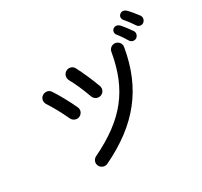

<svg xmlns="http://www.w3.org/2000/svg" viewBox="-171 -1076 1369 1304"><g transform="rotate(-30 513.5 -424.0)"><path d="M322 -3C613 -143 766 -335 817 -632C822 -657 805 -681 779 -686C754 -690 730 -673 726 -648C679 -376 555 -218 282 -86C259 -75 249 -48 260 -25C271 -2 299 8 322 -3ZM166 -561C194 -518 227 -459 255 -398C266 -375 293 -364 316 -374C340 -385 351 -412 340 -435C314 -492 273 -567 241 -615C227 -636 197 -640 176 -625C155 -610 152 -582 166 -561ZM380 -625C405 -581 432 -519 455 -455C464 -431 489 -418 514 -426C538 -434 551 -460 543 -484C522 -543 487 -622 460 -673C448 -695 419 -702 397 -689C375 -676 368 -648 380 -625ZM814 -732C833 -709 852 -680 867 -655C877 -638 901 -632 917 -643C933 -654 940 -677 928 -694C912 -718 885 -753 869 -771C855 -785 836 -790 819 -778C804 -766 803 -746 814 -732ZM905 -795C925 -772 945 -745 961 -720C972 -703 995 -698 1011 -710C1027 -722 1032 -745 1020 -762C1003 -785 975 -819 958 -836C943 -850 924 -854 908 -841C893 -829 893 -808 905 -795Z"/></g></svg>

Font: 寒蝉半圆体
Style: Regular
Weight: 400
Designer: Yoshimichi Ohira & Warren
Foundry: ChillType
Version: Version 1.800;Glyphs 3.1.1 (3135)